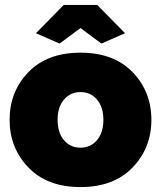

<svg xmlns="http://www.w3.org/2000/svg" viewBox="-20 -750 654 780"><path d="M19 -263Q19 -378 95.5 -457Q172 -536 307 -536Q442 -536 518.5 -457Q595 -378 595 -263Q595 -149 518.5 -69.5Q442 10 307 10Q172 10 95.5 -69.5Q19 -149 19 -263ZM240 -345.5Q214 -315 214 -263Q214 -211 240 -180.5Q266 -150 307 -150Q348 -150 374 -180.5Q400 -211 400 -263Q400 -315 374 -345.5Q348 -376 307 -376Q266 -376 240 -345.5ZM222 -573 126 -615 239 -730H375L488 -615L392 -573L307 -636Z"/></svg>

Font: Raleway
Style: Heavy
Weight: 900
Designer: Matt McInerney, Pablo Impallari, Rodrigo Fuenzalida
Foundry: Matt McInerney, Pablo Impallari, Rodrigo Fuenzalida
Version: Version 2.001